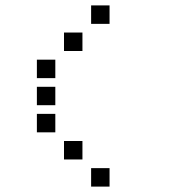

<svg xmlns="http://www.w3.org/2000/svg" viewBox="-20 -704 640 708"><path d="M317 -684Q316 -684 316 -684Q316 -684 316 -683V-617Q316 -616 316 -616Q316 -616 317 -616H383Q384 -616 384 -616Q384 -616 384 -617V-683Q384 -684 384 -684Q384 -684 383 -684ZM217 -584Q216 -584 216 -584Q216 -584 216 -583V-517Q216 -516 216 -516Q216 -516 217 -516H283Q284 -516 284 -516Q284 -516 284 -517V-583Q284 -584 284 -584Q284 -584 283 -584ZM117 -484Q116 -484 116 -484Q116 -484 116 -483V-417Q116 -416 116 -416Q116 -416 117 -416H183Q184 -416 184 -416Q184 -416 184 -417V-483Q184 -484 184 -484Q184 -484 183 -484ZM117 -384Q116 -384 116 -384Q116 -384 116 -383V-317Q116 -316 116 -316Q116 -316 117 -316H183Q184 -316 184 -316Q184 -316 184 -317V-383Q184 -384 184 -384Q184 -384 183 -384ZM117 -284Q116 -284 116 -284Q116 -284 116 -283V-217Q116 -216 116 -216Q116 -216 117 -216H183Q184 -216 184 -216Q184 -216 184 -217V-283Q184 -284 184 -284Q184 -284 183 -284ZM217 -184Q216 -184 216 -184Q216 -184 216 -183V-117Q216 -116 216 -116Q216 -116 217 -116H283Q284 -116 284 -116Q284 -116 284 -117V-183Q284 -184 284 -184Q284 -184 283 -184ZM317 -84Q316 -84 316 -84Q316 -84 316 -83V-17Q316 -16 316 -16Q316 -16 317 -16H383Q384 -16 384 -16Q384 -16 384 -17V-83Q384 -84 384 -84Q384 -84 383 -84Z"/></svg>

Font: Doto Black SemiBold
Style: Regular
Weight: 600
Monospace: yes
Version: Version 1.000